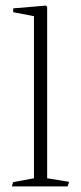

<svg xmlns="http://www.w3.org/2000/svg" viewBox="-20 -662 289 682"><path d="M220.2 0 225.6 -16.1 147.5 -28.8V-637.7L143.1 -642.1L26.9 -632.3V-618.7L100.6 -604.5V-28.8L26.9 -15.1L22 0Z"/></svg>

Font: Neuton ExtraLight
Style: Regular
Weight: 275
Designer: Brian M Zick
Foundry: Brian M Zick
Version: Version 1.560